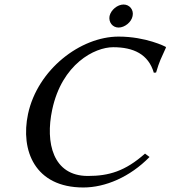

<svg xmlns="http://www.w3.org/2000/svg" viewBox="-20 -820 755 850"><path d="M505 -658C336 -658 146 -512 104 -315C70 -154 134 10 349 10C446 10 555 -36 642 -125L622 -140C534 -62 462 -41 369 -41C214 -41 180 -188 211 -334C254 -537 399 -611 481 -611C571 -611 637 -580 661 -498L671 -499C686 -550 693 -561 715 -610L713 -613C713 -613 627 -658 505 -658ZM465 -749C460 -722 478 -698 505 -698C532 -698 562 -722 567 -749C573 -776 554 -800 527 -800C500 -800 471 -776 465 -749Z"/></svg>

Font: Libertinus Sans
Style: Italic
Weight: 400
Italic angle: -12°
Designer: Philipp H. Poll, Khaled Hosny
Foundry: Caleb Maclennan
Version: Version 7.050;RELEASE